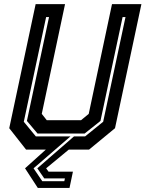

<svg xmlns="http://www.w3.org/2000/svg" viewBox="-20 -720 700 924"><path d="M162 184.5 100.5 90 200.5 0H105.5L24.5 -103L151.5 -700H293L181 -172L205 -141.5H370L407 -172L519 -700H660.5L533.5 -103L408.5 0H311L202 90L213.5 106H331L314.5 184.5ZM183.5 152H289.5L292.5 138.5H193L159.5 90L336 -63.5H389.5L476.5 -134L584 -638H570L463.5 -138L387.5 -77.5H160.5L109.5 -138L216 -638H202L94.5 -134L152.5 -63.5H319L141.5 90Z"/></svg>

Font: Tourney Thin
Style: Bold Italic
Weight: 700
Italic angle: -12°
Version: Version 1.015